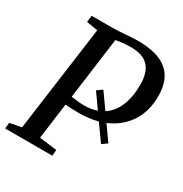

<svg xmlns="http://www.w3.org/2000/svg" viewBox="-178 -882 963 1013"><g transform="rotate(30 303.5 -375.5)"><path d="M444 -292.5 507 -204 475 -181.5 405.5 -279Q352.5 -265 295 -265Q260.5 -265 208.5 -268L179.5 -50L286 -36.5L283 0H-4.5L-0.5 -36.5L70 -49.5L157.5 -691.5L89 -703L93.5 -743H218.5Q247 -743 297 -747Q346 -751 372 -751Q493.5 -751 552 -701.8Q610.5 -652.5 610.5 -551.5Q610.5 -457.5 566.2 -391.2Q522 -325 444 -292.5ZM356.5 -703.5Q312.5 -703.5 266 -694.5L216 -320.5Q264 -313.5 297 -313.5Q338 -313.5 372.5 -326L310 -414L342 -436.5L408 -343.5Q452.5 -372 475.2 -426.2Q498 -480.5 498 -555.5Q498 -630 464 -666.8Q430 -703.5 356.5 -703.5Z"/></g></svg>

Font: Merriweather Text
Style: Italic
Weight: 400
Italic angle: -7.8°
Designer: Eben Sorkin
Foundry: Eben Sorkin
Version: Version 2.100